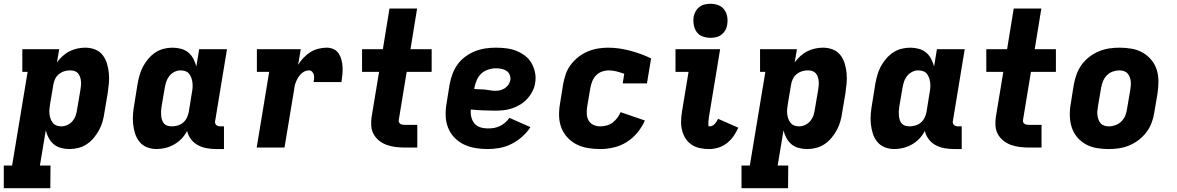

<svg xmlns="http://www.w3.org/2000/svg" viewBox="-53 -780 6223 1015"><path d="M-33 215V95H11L93 -400H65V-520H260L248 -450Q261 -468 278 -483.5Q295 -499 315 -509Q335 -519 356 -523.5Q377 -528 398 -528Q425 -528 449.5 -518.5Q474 -509 489.5 -489Q505 -469 512.5 -444Q520 -419 522.5 -393Q525 -367 522.5 -339.5Q520 -312 516 -285L499 -185Q496 -162 489.5 -138.5Q483 -115 471 -93Q459 -71 443 -51.5Q427 -32 406 -18Q385 -4 361 2Q337 8 314 8Q291 8 269 2Q247 -4 231 -17.5Q215 -31 204.5 -50.5Q194 -70 189 -91L158 95H214L213 215ZM272 -112Q288 -112 304.5 -120Q321 -128 332 -142Q343 -156 348 -172Q353 -188 355 -204L372 -304Q374 -316 375 -328Q376 -340 375 -351.5Q374 -363 370 -374Q366 -385 359 -393Q352 -401 341 -404.5Q330 -408 318 -408Q303 -408 287.5 -403.5Q272 -399 258.5 -388Q245 -377 238 -362Q231 -347 229 -332L212 -232Q210 -218 208.5 -204.5Q207 -191 208.5 -178Q210 -165 214 -153Q218 -141 226 -131Q234 -121 246 -116.5Q258 -112 272 -112Z M775 8Q748 8 724 -1.5Q700 -11 684 -31Q668 -51 660.5 -76Q653 -101 650.5 -127Q648 -153 650.5 -180.5Q653 -208 658 -235L674 -335Q678 -358 684.5 -381.5Q691 -405 702.5 -427Q714 -449 730.5 -468.5Q747 -488 767.5 -502Q788 -516 812 -522Q836 -528 859 -528Q882 -528 904 -522Q926 -516 942.5 -502.5Q959 -489 969 -469.5Q979 -450 985 -429L1000 -520H1147L1085 -144Q1083 -137 1084 -131Q1085 -125 1089 -120.5Q1093 -116 1099 -114Q1105 -112 1111 -112H1131V8H1091Q1065 8 1040 3.5Q1015 -1 993.5 -12.5Q972 -24 957 -43.5Q942 -63 936 -88Q925 -66 907.5 -47.5Q890 -29 868 -16.5Q846 -4 822 2Q798 8 775 8ZM855 -112Q870 -112 886 -116.5Q902 -121 915 -132Q928 -143 935 -158Q942 -173 945 -188L961 -288Q964 -302 965 -315.5Q966 -329 964.5 -342Q963 -355 959 -367Q955 -379 947.5 -389Q940 -399 927.5 -403.5Q915 -408 901 -408Q885 -408 869 -400Q853 -392 842 -378Q831 -364 826 -348Q821 -332 818 -316L801 -216Q799 -204 798.5 -192Q798 -180 799 -168.5Q800 -157 803.5 -146Q807 -135 814 -127Q821 -119 832 -115.5Q843 -112 855 -112Z M1304 0 1370 -400H1305V-520H1537L1523 -437Q1535 -457 1551.5 -474.5Q1568 -492 1588 -504.5Q1608 -517 1630.5 -522.5Q1653 -528 1674 -528Q1694 -528 1711 -520Q1728 -512 1738 -496.5Q1748 -481 1752.5 -462.5Q1757 -444 1758 -424.5Q1759 -405 1757 -385.5Q1755 -366 1752 -346H1605Q1607 -356 1607.5 -366Q1608 -376 1606 -385Q1604 -394 1597 -401Q1590 -408 1581 -408Q1569 -408 1558 -403Q1547 -398 1538 -389Q1529 -380 1522.5 -369Q1516 -358 1511.5 -347Q1507 -336 1504.5 -324Q1502 -312 1501 -301L1451 0Z M2087 0Q2062 0 2038 -3Q2014 -6 1991.5 -14Q1969 -22 1951 -36.5Q1933 -51 1922 -71Q1911 -91 1909.5 -115.5Q1908 -140 1912 -165L1951 -400H1861V-520H1971L2006 -735H2152L2117 -520H2229V-400H2097L2055 -145Q2054 -139 2056.5 -133.5Q2059 -128 2063.5 -125Q2068 -122 2074.5 -121Q2081 -120 2087 -120H2153V0Z M2526 8Q2492 8 2459.5 2.5Q2427 -3 2399 -16.5Q2371 -30 2349 -53Q2327 -76 2315.5 -105.5Q2304 -135 2303 -168.5Q2302 -202 2308 -235L2324 -335Q2329 -362 2339 -389Q2349 -416 2366 -439.5Q2383 -463 2407.5 -481Q2432 -499 2459 -509.5Q2486 -520 2513.5 -524Q2541 -528 2568 -528Q2597 -528 2624.5 -524.5Q2652 -521 2677 -511Q2702 -501 2723 -485Q2744 -469 2757 -446Q2770 -423 2775.5 -396Q2781 -369 2776 -341Q2773 -319 2762 -297.5Q2751 -276 2734.5 -258Q2718 -240 2697.5 -227.5Q2677 -215 2655 -207.5Q2633 -200 2610.5 -197.5Q2588 -195 2565 -195Q2533 -195 2500 -196.5Q2467 -198 2436 -201Q2434 -181 2438.5 -161.5Q2443 -142 2455 -127.5Q2467 -113 2486 -107Q2505 -101 2526 -101Q2542 -101 2558 -103.5Q2574 -106 2589.5 -113.5Q2605 -121 2617.5 -132Q2630 -143 2640 -157L2751 -108Q2733 -80 2707 -57Q2681 -34 2651 -19Q2621 -4 2589 2Q2557 8 2526 8ZM2566 -300Q2579 -300 2591.5 -303Q2604 -306 2615.5 -313.5Q2627 -321 2635 -332.5Q2643 -344 2645 -357Q2647 -371 2641.5 -384.5Q2636 -398 2624.5 -405.5Q2613 -413 2598.5 -416Q2584 -419 2569 -419Q2549 -419 2528.5 -412.5Q2508 -406 2492 -391.5Q2476 -377 2467.5 -357Q2459 -337 2455 -317L2454 -310Q2468 -308 2482.5 -308Q2497 -308 2510.5 -306.5Q2524 -305 2538 -302.5Q2552 -300 2566 -300Z M3120 8Q3087 8 3054.5 2.5Q3022 -3 2994.5 -17Q2967 -31 2946 -54Q2925 -77 2914 -106.5Q2903 -136 2902.5 -169Q2902 -202 2908 -235L2924 -335Q2929 -362 2938 -388.5Q2947 -415 2964.5 -438Q2982 -461 3005 -479Q3028 -497 3054.5 -508Q3081 -519 3108 -523.5Q3135 -528 3161 -528Q3192 -528 3222 -523.5Q3252 -519 3280 -511.5Q3308 -504 3335.5 -494Q3363 -484 3389 -471L3367 -339H3239L3247 -390Q3227 -397 3206.5 -402.5Q3186 -408 3164 -408Q3147 -408 3129 -401.5Q3111 -395 3098 -381.5Q3085 -368 3078 -350.5Q3071 -333 3068 -316L3051 -216Q3048 -196 3049 -177Q3050 -158 3059 -142.5Q3068 -127 3084.5 -119.5Q3101 -112 3120 -112Q3137 -112 3154 -116.5Q3171 -121 3185 -131.5Q3199 -142 3210 -156.5Q3221 -171 3228 -187L3356 -143Q3342 -110 3317 -79.5Q3292 -49 3260 -29Q3228 -9 3191.5 -0.5Q3155 8 3120 8Z M3696 8Q3671 8 3647 3Q3623 -2 3603.5 -15Q3584 -28 3571.5 -47.5Q3559 -67 3553 -90Q3547 -113 3547.5 -138Q3548 -163 3552 -188L3587 -400H3518V-520H3754L3696 -169Q3695 -165 3694.5 -161Q3694 -157 3694 -153.5Q3694 -150 3693 -146.5Q3692 -143 3692 -139Q3692 -135 3692 -131.5Q3692 -128 3692 -124Q3692 -120 3692 -116Q3692 -112 3696 -112H3699Q3706 -112 3713 -115.5Q3720 -119 3725.5 -125Q3731 -131 3735.5 -138Q3740 -145 3743 -152L3850 -105Q3840 -82 3825 -60.5Q3810 -39 3789.5 -23Q3769 -7 3744.5 0.5Q3720 8 3696 8ZM3703 -580Q3681 -580 3661 -587.5Q3641 -595 3629.5 -611.5Q3618 -628 3614.5 -649Q3611 -670 3614 -692Q3617 -707 3624.5 -720.5Q3632 -734 3644.5 -743.5Q3657 -753 3672.5 -756.5Q3688 -760 3703 -760Q3725 -760 3744.5 -752.5Q3764 -745 3776 -728.5Q3788 -712 3791.5 -691Q3795 -670 3791 -648Q3789 -633 3781 -619.5Q3773 -606 3760.5 -596.5Q3748 -587 3733 -583.5Q3718 -580 3703 -580Z M3867 215V95H3911L3993 -400H3965V-520H4160L4148 -450Q4161 -468 4178 -483.5Q4195 -499 4215 -509Q4235 -519 4256 -523.5Q4277 -528 4298 -528Q4325 -528 4349.5 -518.5Q4374 -509 4389.5 -489Q4405 -469 4412.5 -444Q4420 -419 4422.5 -393Q4425 -367 4422.5 -339.5Q4420 -312 4416 -285L4399 -185Q4396 -162 4389.5 -138.5Q4383 -115 4371 -93Q4359 -71 4343 -51.5Q4327 -32 4306 -18Q4285 -4 4261 2Q4237 8 4214 8Q4191 8 4169 2Q4147 -4 4131 -17.5Q4115 -31 4104.5 -50.5Q4094 -70 4089 -91L4058 95H4114L4113 215ZM4172 -112Q4188 -112 4204.5 -120Q4221 -128 4232 -142Q4243 -156 4248 -172Q4253 -188 4255 -204L4272 -304Q4274 -316 4275 -328Q4276 -340 4275 -351.5Q4274 -363 4270 -374Q4266 -385 4259 -393Q4252 -401 4241 -404.5Q4230 -408 4218 -408Q4203 -408 4187.5 -403.5Q4172 -399 4158.5 -388Q4145 -377 4138 -362Q4131 -347 4129 -332L4112 -232Q4110 -218 4108.5 -204.5Q4107 -191 4108.5 -178Q4110 -165 4114 -153Q4118 -141 4126 -131Q4134 -121 4146 -116.5Q4158 -112 4172 -112Z M4675 8Q4648 8 4624 -1.5Q4600 -11 4584 -31Q4568 -51 4560.5 -76Q4553 -101 4550.5 -127Q4548 -153 4550.5 -180.5Q4553 -208 4558 -235L4574 -335Q4578 -358 4584.5 -381.5Q4591 -405 4602.5 -427Q4614 -449 4630.5 -468.5Q4647 -488 4667.5 -502Q4688 -516 4712 -522Q4736 -528 4759 -528Q4782 -528 4804 -522Q4826 -516 4842.5 -502.5Q4859 -489 4869 -469.5Q4879 -450 4885 -429L4900 -520H5047L4985 -144Q4983 -137 4984 -131Q4985 -125 4989 -120.5Q4993 -116 4999 -114Q5005 -112 5011 -112H5031V8H4991Q4965 8 4940 3.5Q4915 -1 4893.5 -12.5Q4872 -24 4857 -43.5Q4842 -63 4836 -88Q4825 -66 4807.5 -47.5Q4790 -29 4768 -16.5Q4746 -4 4722 2Q4698 8 4675 8ZM4755 -112Q4770 -112 4786 -116.5Q4802 -121 4815 -132Q4828 -143 4835 -158Q4842 -173 4845 -188L4861 -288Q4864 -302 4865 -315.5Q4866 -329 4864.5 -342Q4863 -355 4859 -367Q4855 -379 4847.5 -389Q4840 -399 4827.5 -403.5Q4815 -408 4801 -408Q4785 -408 4769 -400Q4753 -392 4742 -378Q4731 -364 4726 -348Q4721 -332 4718 -316L4701 -216Q4699 -204 4698.5 -192Q4698 -180 4699 -168.5Q4700 -157 4703.5 -146Q4707 -135 4714 -127Q4721 -119 4732 -115.5Q4743 -112 4755 -112Z M5387 0Q5362 0 5338 -3Q5314 -6 5291.5 -14Q5269 -22 5251 -36.5Q5233 -51 5222 -71Q5211 -91 5209.5 -115.5Q5208 -140 5212 -165L5251 -400H5161V-520H5271L5306 -735H5452L5417 -520H5529V-400H5397L5355 -145Q5354 -139 5356.5 -133.5Q5359 -128 5363.5 -125Q5368 -122 5374.5 -121Q5381 -120 5387 -120H5453V0Z M5807 8Q5775 8 5743.5 2.5Q5712 -3 5685.5 -18Q5659 -33 5640 -56.5Q5621 -80 5612 -109Q5603 -138 5602.5 -170.5Q5602 -203 5608 -235L5624 -335Q5629 -362 5639 -389Q5649 -416 5666 -439Q5683 -462 5706.5 -480Q5730 -498 5757 -509Q5784 -520 5811 -524Q5838 -528 5866 -528Q5898 -528 5929.5 -522.5Q5961 -517 5987.5 -502Q6014 -487 6033.5 -463.5Q6053 -440 6062 -411Q6071 -382 6071 -349.5Q6071 -317 6066 -285L6049 -185Q6045 -158 6035 -131Q6025 -104 6007.5 -81Q5990 -58 5966.5 -40Q5943 -22 5916.5 -11Q5890 0 5862.5 4Q5835 8 5807 8ZM5809 -112Q5826 -112 5844 -118.5Q5862 -125 5875.5 -138.5Q5889 -152 5896 -169.5Q5903 -187 5905 -204L5922 -304Q5924 -316 5925 -328.5Q5926 -341 5924.5 -352.5Q5923 -364 5918.5 -374.5Q5914 -385 5906.5 -393Q5899 -401 5887.5 -404.5Q5876 -408 5864 -408Q5847 -408 5829 -401.5Q5811 -395 5798 -381.5Q5785 -368 5778 -350.5Q5771 -333 5768 -316L5751 -216Q5749 -204 5748 -191.5Q5747 -179 5749 -167.5Q5751 -156 5755 -145.5Q5759 -135 5766.5 -127Q5774 -119 5785.5 -115.5Q5797 -112 5809 -112Z"/></svg>

Font: Iosevka Etoile Heavy
Style: Italic
Weight: 900
Italic angle: -9°
Designer: Belleve Invis
Foundry: Belleve Invis
Version: Version 22.1.2; ttfautohint (v1.8.4)